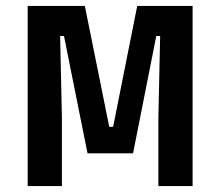

<svg xmlns="http://www.w3.org/2000/svg" viewBox="-20 -625 740 645"><path d="M73 0V-605H265L347 -199H360L441 -605H627V0H512V-227L518 -504H505L427 -110H274L195 -504H182L188 -227V0Z"/></svg>

Font: Martian Mono Medium
Style: Regular
Weight: 500
Monospace: yes
Designer: Roman Shamin
Foundry: Evil Martians
Version: Version 1.000; ttfautohint (v1.8.4.7-5d5b)